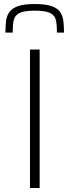

<svg xmlns="http://www.w3.org/2000/svg" viewBox="-20 -934 346 954"><path d="M129 0V-688H177V0ZM153 -914Q207 -914 236.5 -903.5Q266 -893 279 -874Q292 -855 295 -829Q298 -803 298 -772H263Q263 -809 258 -833Q253 -857 230 -869Q207 -881 153 -881Q99 -881 76 -869Q53 -857 48 -833Q43 -809 43 -772H7Q7 -803 10 -829Q13 -855 26.5 -874Q40 -893 69.5 -903.5Q99 -914 153 -914Z"/></svg>

Font: Saira Expanded ExtraLight
Style: Regular
Weight: 250
Width: 7
Designer: Hector Gatti with collaboration of the Omnibus-Type team
Foundry: Omnibus-Type
Version: Version 1.101